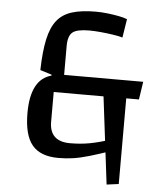

<svg xmlns="http://www.w3.org/2000/svg" viewBox="-53 -686 691 844"><g transform="rotate(5 292.0 -263.5)"><path d="M169 -272 211 -351H570L558 -272ZM115 -363Q117 -445 128.5 -498.5Q140 -552 164.5 -583Q189 -614 231 -627Q273 -640 336 -640Q360 -640 386.5 -637Q413 -634 436.5 -629.5Q460 -625 475 -619L462 -537Q444 -542 417.5 -546Q391 -550 363.5 -552.5Q336 -555 314 -555Q260 -555 240.5 -539Q221 -523 221 -479V-326L182 -278V-141Q182 -54 273 -54Q319 -54 359.5 -61.5Q400 -69 452 -86L466 -39Q405 -18 364 -6Q323 6 292 10.5Q261 15 227 15Q148 15 111.5 -29Q75 -73 75 -170Q75 -319 166 -343V-347ZM401 -278H502V106L449 113Z"/></g></svg>

Font: Changa
Style: Regular
Weight: 400
Designer: Eduardo Rodriguez Tunni
Foundry: Eduardo Rodriguez Tunni
Version: Version 3.003